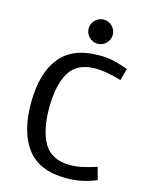

<svg xmlns="http://www.w3.org/2000/svg" viewBox="-135 -997 839 1092"><g transform="rotate(15 285.0 -451.5)"><path d="M338 -915Q367 -915 388 -894Q409 -873 409 -844Q409 -815 388 -794Q367 -773 338 -773Q309 -773 288 -794Q267 -815 267 -844Q267 -873 288 -894Q309 -915 338 -915ZM167 -350Q167 -217 211.5 -141.5Q256 -66 365 -66Q403 -66 440 -74.5Q477 -83 520 -97L540 -24Q456 12 364 12Q206 12 133 -82.5Q60 -177 60 -350Q60 -524 134.5 -618Q209 -712 365 -712Q418 -712 457 -702Q496 -692 537 -677L517 -607Q428 -634 365 -634Q256 -634 211.5 -558.5Q167 -483 167 -350Z"/></g></svg>

Font: Voces
Style: Regular
Weight: 400
Designer: Ana Paula Megda, Pablo Ugerman
Foundry: Ana Paula Megda, Pablo Ugerman
Version: Version 1.100